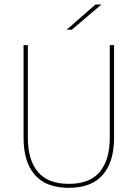

<svg xmlns="http://www.w3.org/2000/svg" viewBox="-20 -844 625 872"><path d="M292.5 9Q189 9 138 -50Q87 -109 87 -217.5V-639H106.5V-217.5Q106.5 -118 152 -63.5Q197.5 -9 292.5 -9Q388 -9 433.2 -63.5Q478.5 -118 478.5 -217.5V-639H498V-217.5Q498 -109 446.8 -50Q395.5 9 292.5 9ZM413.5 -823.5H439.5V-822.5L306 -709H283.5V-709.5Z"/></svg>

Font: Anek Gurmukhi Medium Thin
Style: Regular
Weight: 250
Version: Version 1.003